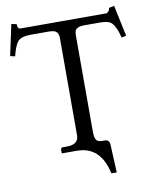

<svg xmlns="http://www.w3.org/2000/svg" viewBox="-103 -735 757 944"><g transform="rotate(-10 275.5 -263.5)"><path d="M321.8 -75.2Q321.8 -35.2 339.4 -27.3Q347.7 -24.4 357.9 -23.9H375Q387.7 -23.9 394 -10.3Q395.5 -6.8 396 -3.9L402.8 141.1H376Q346.7 3.4 230 2H154.8L152.8 0V-19Q154.8 -25.9 161.1 -26.9H187Q241.2 -28.3 242.2 -71.8V-559.1Q242.2 -591.8 215.3 -597.2Q205.6 -599.1 192.9 -599.1H102.1Q54.7 -599.1 37.6 -578.1Q22.5 -558.6 9.8 -507.8L-14.2 -513.2L19 -668L44.9 -662.1Q44.9 -641.1 55.2 -638.7Q58.6 -638.2 62 -638.2H490.2Q504.9 -647 505.9 -662.1L532.2 -668L564.9 -513.2L542 -507.8Q524.4 -575.7 499 -590.3Q482.4 -599.1 449.2 -599.1H370.1Q331.1 -599.1 324.2 -577.6Q321.8 -568.8 321.8 -557.1Z"/></g></svg>

Font: Linux Biolinum O
Style: Regular
Weight: 400
Designer: Philipp H. Poll
Foundry: Philipp H. Poll
Version: Version 1.0.4